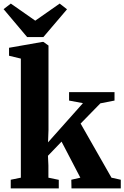

<svg xmlns="http://www.w3.org/2000/svg" viewBox="-39 -1053 695 1073"><path d="M21 0V-48.5L77.5 -60V-725.5L11.5 -741.5V-786L196.5 -818.5H204L232 -798.5V-326.5L229.5 -257.5L424.5 -476.5L347 -491V-538H601V-491L522 -475.5L411.5 -362.5L584 -60L636 -48.5V0H360.5L359.5 -48.5L410 -60L305 -261.5L229 -182.5L231.5 -128.5V-60L289.5 -48V0ZM112.5 -846 -19 -1002 21.5 -1033 158 -937.5 294.5 -1033 335.5 -1001 203.5 -846Z"/></svg>

Font: Merriweather 60pt ExtraBold
Style: Regular
Weight: 800
Version: Version 2.100